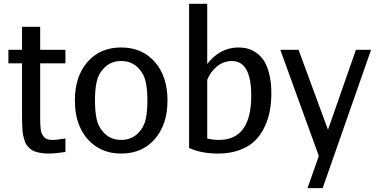

<svg xmlns="http://www.w3.org/2000/svg" viewBox="-20 -790 1969 1003"><path d="M189.9 -172.9Q189.9 -153.3 190.4 -142.1Q190.9 -130.9 192.6 -115.7Q194.3 -100.6 198.5 -92Q202.6 -83.5 209.5 -75Q216.3 -66.4 227.5 -62.7Q238.8 -59.1 253.9 -59.1Q279.8 -59.1 321.8 -66.9V3.9Q269.5 12.2 232.9 12.2Q210.9 12.2 193.1 9Q175.3 5.9 161.6 1.2Q147.9 -3.4 137.7 -12.7Q127.4 -22 120.4 -30.8Q113.3 -39.6 108.6 -54.7Q104 -69.8 101.3 -82Q98.6 -94.2 97.2 -114.7Q95.7 -135.3 95.5 -150.6Q95.2 -166 95.2 -190.9V-459H23.9V-529.8H95.2V-649.9H189.9V-529.8H321.8V-459H189.9Z M704.1 -433.1Q668.9 -471.2 612.8 -471.2Q557.1 -471.2 522 -433.1Q493.7 -403.3 484.9 -362.5Q476.1 -321.8 476.1 -265.1Q476.1 -208.5 484.9 -167.7Q493.7 -127 522 -97.2Q557.1 -59.1 612.8 -59.1Q668.9 -59.1 704.1 -97.2Q732.4 -127 741.2 -167.7Q750 -208.5 750 -265.1Q750 -321.8 741.2 -362.5Q732.4 -403.3 704.1 -433.1ZM612.8 -542Q722.2 -542 788.6 -466.6Q855 -391.1 855 -265.1Q855 -139.6 788.8 -63.7Q722.7 12.2 612.8 12.2Q503.9 12.2 437.5 -63.5Q371.1 -139.2 371.1 -265.1Q371.1 -390.6 437 -466.3Q502.9 -542 612.8 -542Z M1397.5 -303.2Q1397.5 -256.3 1390.1 -214.1Q1382.8 -171.9 1363.3 -129.4Q1343.8 -86.9 1313.5 -56.4Q1283.2 -25.9 1233.4 -6.8Q1183.6 12.2 1119.6 12.2Q1031.2 12.2 967.8 -17.1V-770H1062.5V-455.6Q1092.8 -496.1 1134.3 -519Q1175.8 -542 1225.6 -542Q1251 -542 1273.4 -536.1Q1295.9 -530.3 1319.3 -513.9Q1342.8 -497.6 1359.4 -471.7Q1376 -445.8 1386.7 -402.6Q1397.5 -359.4 1397.5 -303.2ZM1123.5 -59.1Q1292.5 -59.1 1292.5 -290Q1292.5 -471.2 1191.4 -471.2Q1148.9 -471.2 1114.5 -443.8Q1080.1 -416.5 1062.5 -373V-66.4Q1092.8 -59.1 1123.5 -59.1Z M1918.5 -529.8 1665.5 192.9H1586.4L1645.5 24.9L1444.3 -529.8H1539.6L1693.4 -112.3L1839.4 -529.8Z"/></svg>

Font: Aurulent Sans
Style: Regular
Weight: 400
Version: Version 2007.05.04